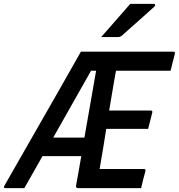

<svg xmlns="http://www.w3.org/2000/svg" viewBox="-46 -965 917 985"><path d="M79 0H-19Q-23 0 -25 -3Q-27 -6 -23 -13Q75 -185 173.5 -356.5Q272 -528 369 -700H843Q854 -700 851 -689Q845 -667 840 -646Q835 -625 829 -602H549Q547 -591 545 -580Q543 -569 541 -558Q534 -518 527.5 -478Q521 -438 514 -398H727Q738 -398 735 -387Q730 -365 724.5 -345Q719 -325 714 -304H499Q491 -252 482.5 -200.5Q474 -149 465 -98H692Q703 -98 700 -87Q694 -65 688.5 -44Q683 -23 678 0H355Q343 0 344 -11Q351 -49 357.5 -87Q364 -125 371 -164H172Q149 -123 125.5 -82Q102 -41 79 0ZM421 -602Q373 -516 324 -430.5Q275 -345 227 -259H387Q402 -344 417 -430Q432 -516 447 -602ZM622 -945H743Q749 -945 750 -940Q751 -935 745 -930Q721 -909 703.5 -893Q686 -877 669 -862Q652 -847 630.5 -828Q609 -809 578 -781Q575 -779 570.5 -777Q566 -775 560 -775H473Q512 -819 547 -859Q582 -899 622 -945Z"/></svg>

Font: Recursive Sn Lnr St Med
Style: Italic
Weight: 500
Italic angle: -15°
Version: Version 1.079;hotconv 1.0.112;makeotfexe 2.5.65598; ttfautoh